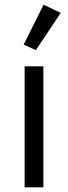

<svg xmlns="http://www.w3.org/2000/svg" viewBox="-20 -799 290 819"><path d="M85 0V-516H165V0ZM133 -585 81 -609 166 -779 239 -744Z"/></svg>

Font: IBM Plex Sans Thai
Style: Regular
Weight: 400
Designer: Mike Abbink, Paul van der Laan, Pieter van Rosmalen, Ben Mitchell, Mark Frömberg
Foundry: Bold Monday
Version: Version 1.1